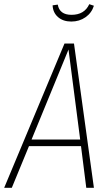

<svg xmlns="http://www.w3.org/2000/svg" viewBox="-33 -888 525 908"><path d="M304.2 -786.1Q265.6 -786.1 241.5 -807.1Q217.3 -828.1 215.8 -862.8L240.2 -866.2Q248.5 -817.9 305.2 -817.9Q366.2 -817.9 389.2 -868.2L411.1 -860.8Q400.4 -826.7 371.3 -806.4Q342.3 -786.1 304.2 -786.1ZM272 -682.1H316.9L411.1 0H375L350.1 -196.8H104L22.9 0H-13.2ZM116.2 -228H346.2L291 -653.8Z"/></svg>

Font: Fira Sans Compressed UltraLight
Style: Italic
Weight: 200
Width: 3
Italic angle: -8°
Designer: Carrois Corporate & Edenspiekermann AG
Foundry: Carrois Corporate GbR & Edenspiekermann AG
Version: Version 4.203;PS 004.203;hotconv 1.0.88;makeotf.lib2.5.64775